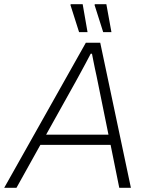

<svg xmlns="http://www.w3.org/2000/svg" viewBox="-40 -888 710 908"><path d="M-20 0 366 -686H434L579 0H524L483 -203H151L38 0ZM178 -251H473L422 -502Q420 -513 416.5 -529Q413 -545 409 -563.5Q405 -582 401.5 -600.5Q398 -619 395 -634H389Q379 -614 365 -588.5Q351 -563 338.5 -539.5Q326 -516 318 -502ZM334 -736 293 -865 295 -868H351L374 -736ZM448 -736 407 -865 409 -868H463L487 -736Z"/></svg>

Font: Archivo SemiBold Thin
Style: Italic
Weight: 250
Italic angle: -10°
Version: Version 2.001